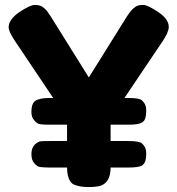

<svg xmlns="http://www.w3.org/2000/svg" viewBox="-20 -757 717 776"><path d="M510 -714Q501 -703 492 -689L339 -444L186 -689Q182 -695 176 -704Q170 -713 169 -714Q158 -725 151 -730Q140 -737 120 -737Q102 -737 58 -708Q15 -678 15 -647Q15 -630 38 -595L195 -361H181Q150 -361 132 -354Q119 -350 113 -338Q107 -326 107 -304Q107 -282 119 -270Q129 -257 142 -255Q158 -253 176 -253H251V-187H181Q153 -187 145 -186Q134 -185 120 -172Q107 -159 107 -134Q107 -109 119 -97Q129 -84 142 -82Q158 -80 176 -80H251Q251 -44 264 -24Q272 -11 291 -7Q309 -1 339 -1Q366 -1 386 -6Q427 -20 427 -80H501Q534 -80 550 -86Q561 -91 566 -103Q571 -115 571 -138Q571 -162 553 -178Q542 -187 498 -187H427V-253H501Q535 -253 550 -260Q562 -265 566 -276Q571 -288 571 -312Q571 -336 553 -352Q542 -361 498 -361H483L637 -590Q662 -627 662 -648Q662 -680 620 -708Q577 -737 559 -737Q538 -737 528 -730Q518 -723 510 -714Z"/></svg>

Font: FredokaOneMacrons
Style: Regular
Weight: 500
Designer: ""
Foundry: ""
Version: ""